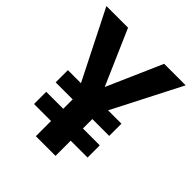

<svg xmlns="http://www.w3.org/2000/svg" viewBox="-197 -840 966 966"><g transform="rotate(45 286.0 -357.0)"><path d="M285 -420 414 -714H567L380 -349H475V-262H355V-195H475V-108H355V0H215V-108H94V-195H215V-262H94V-349H187L3 -714H157Z"/></g></svg>

Font: Noto Sans Adlam Unjoined
Style: Bold
Weight: 700
Version: Version 3.001